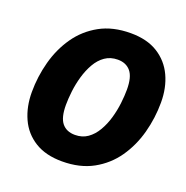

<svg xmlns="http://www.w3.org/2000/svg" viewBox="-124 -793 890 917"><g transform="rotate(20 321.0 -334.0)"><path d="M287 10Q204 10 148.5 -24.5Q93 -59 66 -118.5Q39 -178 39 -252Q39 -331 59.5 -407Q80 -483 122.5 -544Q165 -605 231 -641.5Q297 -678 388 -678Q471 -678 526 -643.5Q581 -609 608.5 -550Q636 -491 636 -416Q636 -337 615.5 -261Q595 -185 552.5 -124Q510 -63 444 -26.5Q378 10 287 10ZM302 -130Q339 -130 366 -149Q393 -168 412 -200.5Q431 -233 442 -271.5Q453 -310 457.5 -348.5Q462 -387 462 -418Q462 -482 438.5 -510Q415 -538 373 -538Q336 -538 308.5 -519Q281 -500 262.5 -467.5Q244 -435 233 -396.5Q222 -358 217.5 -319.5Q213 -281 213 -250Q213 -186 236 -158Q259 -130 302 -130Z"/></g></svg>

Font: Gantari ExtraBold
Style: Italic
Weight: 800
Italic angle: -10°
Designer: Anugrah Pasau
Foundry: Lafontype
Version: Version 1.000